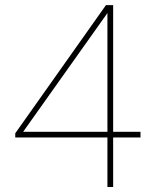

<svg xmlns="http://www.w3.org/2000/svg" viewBox="-20 -748 623 768"><path d="M41 -198.2V-214.8L403.8 -727.5H424.8V-695.8H409.7L73.2 -221.7V-220.7H542V-198.2ZM409.7 0V-205.1V-211.9V-727.5H432.6V0Z"/></svg>

Font: Inter 28pt Thin
Style: Regular
Weight: 250
Designer: Rasmus Andersson
Foundry: rsms
Version: Version 4.001;git-66647c0bb